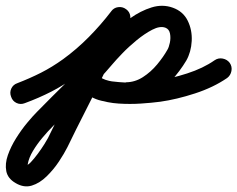

<svg xmlns="http://www.w3.org/2000/svg" viewBox="-58 -319 830 672"><path d="M29 42Q14 48 0 41.5Q-14 35 -19 20Q-25 5 -18.5 -9Q-12 -23 3 -28Q47 -45 85.5 -64.5Q124 -84 163 -112Q211 -147 253 -189.5Q295 -232 331 -279Q340 -292 355.5 -294Q371 -296 383 -287Q396 -278 398 -262.5Q400 -247 391 -235Q352 -182 306 -136Q260 -90 207 -51Q164 -20 121 2Q78 24 29 42Q29 42 29 42Q29 42 29 42ZM328 -274Q335 -288 349.5 -292.5Q364 -297 378 -290Q392 -283 396.5 -268.5Q401 -254 394 -240Q370 -193 347 -145.5Q324 -98 301 -51Q271 11 239.5 72.5Q208 134 178 196Q167 218 148.5 246Q130 274 105.5 298Q81 322 53.5 330.5Q26 339 -3 322Q-31 306 -36 280Q-41 254 -30.5 224Q-20 194 -1.5 164.5Q17 135 37 111Q57 87 71 73Q124 19 177.5 -33.5Q231 -86 279 -144Q299 -168 330 -198.5Q361 -229 397.5 -255Q434 -281 472.5 -293Q511 -305 547 -292Q547 -292 547 -292Q547 -292 547 -292Q547 -292 547 -292Q583 -279 599 -246.5Q615 -214 613 -175.5Q611 -137 594 -107Q594 -107 594 -107Q594 -107 594 -107Q572 -70 540 -35Q508 0 468 22Q428 44 382 44Q382 44 382 44Q381 44 381 44Q340 43 298.5 34Q257 25 228 -7Q228 -7 228 -7Q228 -7 228 -7Q218 -18 218.5 -33.5Q219 -49 231 -60Q242 -70 257.5 -69.5Q273 -69 284 -57Q301 -38 330.5 -34.5Q360 -31 383 -30Q383 -30 382 -30Q382 -31 382 -31Q414 -31 442 -49Q470 -67 492 -93.5Q514 -120 528 -145Q528 -145 528 -145Q528 -145 528 -145Q533 -153 536.5 -169.5Q540 -186 537 -201.5Q534 -217 521 -222Q521 -222 521 -222Q521 -222 521 -222Q502 -229 475 -215Q448 -201 420 -178Q392 -155 369.5 -131.5Q347 -108 337 -96Q287 -37 232.5 16.5Q178 70 125 125Q109 141 90.5 163Q72 185 57.5 209Q43 233 39 256Q38 263 36.5 260.5Q35 258 35 258Q39 260 50 248.5Q61 237 74 219.5Q87 202 97 186Q107 170 110 164Q140 102 171.5 40.5Q203 -21 233 -83Q257 -131 280 -179Q303 -227 328 -274Q328 -274 328 -274Q328 -274 328 -274ZM231 -60Q243 -70 258.5 -69.5Q274 -69 284 -57Q297 -42 324 -36Q351 -30 383.5 -30Q416 -30 445.5 -32.5Q475 -35 493 -37Q493 -37 493 -37Q493 -37 493 -37Q541 -44 597 -62Q653 -80 693 -108Q706 -117 721.5 -114Q737 -111 746 -99Q755 -86 752 -70.5Q749 -55 737 -46Q689 -13 624.5 8Q560 29 503 37Q503 37 503 37Q503 37 503 37Q473 41 435 43.5Q397 46 357.5 43.5Q318 41 284 29Q250 17 228 -7Q218 -19 218.5 -34.5Q219 -50 231 -60Z"/></svg>

Font: FRB American Cursive Guidelines Arrows Extrabold
Style: Bold Italic
Weight: 800
Italic angle: -25°
Version: Version 2.0;Modular Font Editor K font №1